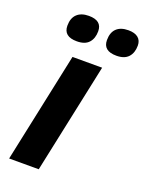

<svg xmlns="http://www.w3.org/2000/svg" viewBox="-142 -824 686 895"><g transform="rotate(20 201.0 -376.0)"><path d="M165 0H18.1L133.8 -545.9H280.8ZM61.5 -674.8Q61.5 -712.9 82.3 -732.4Q103 -752 140.6 -752Q205.6 -752 205.6 -699.2Q205.6 -663.6 186.5 -642.3Q167.5 -621.1 127.4 -621.1Q61.5 -621.1 61.5 -674.8ZM257.8 -674.8Q257.8 -712.9 278.3 -732.4Q298.8 -752 336.9 -752Q368.7 -752 385.3 -738.3Q401.9 -724.6 401.9 -699.2Q401.9 -663.6 382.6 -642.3Q363.3 -621.1 323.7 -621.1Q257.8 -621.1 257.8 -674.8Z"/></g></svg>

Font: TypoPRO Open Sans
Style: Bold Italic
Weight: 700
Italic angle: -12°
Foundry: Ascender Corporation
Version: Version 1.10